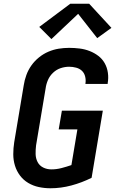

<svg xmlns="http://www.w3.org/2000/svg" viewBox="-20 -999 640 1027"><path d="M250 8Q218 8 187.5 1.5Q157 -5 131 -20.5Q105 -36 87 -60Q69 -84 60 -113Q51 -142 51 -174Q51 -206 56 -238L107 -543Q111 -570 121 -597.5Q131 -625 148 -649Q165 -673 188.5 -692Q212 -711 239 -722.5Q266 -734 294 -738.5Q322 -743 350 -743Q378 -743 406 -739.5Q434 -736 459.5 -726Q485 -716 506 -700Q527 -684 540 -661Q553 -638 557 -610Q561 -582 556 -554Q556 -553 556 -552Q556 -551 556 -550H437Q437 -551 437 -551.5Q437 -552 437 -552Q440 -571 435.5 -589.5Q431 -608 418.5 -620Q406 -632 387.5 -637Q369 -642 350 -642Q327 -642 304.5 -634.5Q282 -627 264 -610Q246 -593 236.5 -571Q227 -549 224 -526L173 -222Q170 -198 170.5 -175Q171 -152 181 -132.5Q191 -113 211 -103Q231 -93 255 -93Q282 -93 309 -100Q336 -107 362 -116L394 -307H294L311 -407H530L470 -48Q418 -22 362 -7Q306 8 250 8ZM255 -790 190 -855 356 -979H457L576 -850L500 -795L398 -925Z"/></svg>

Font: Iosevka SS04 Extended
Style: Bold Italic
Weight: 700
Width: 7
Italic angle: -9°
Monospace: yes
Designer: Belleve Invis
Foundry: Belleve Invis
Version: Version 19.0.0; ttfautohint (v1.8.4)